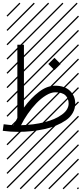

<svg xmlns="http://www.w3.org/2000/svg" viewBox="-52 -978 605 1424"><path d="M306.2 -503.4 352.1 -549.3 397.9 -503.4 352.1 -458ZM76.7 -646H125.5V-180.2Q177.2 -251.5 237.1 -296.9Q296.9 -342.3 357.4 -342.3Q427.2 -342.3 466.6 -304.7Q505.9 -267.1 505.9 -210Q505.9 -172.4 487.5 -140.4Q469.2 -108.4 437 -86.2Q404.8 -64 363.8 -46.9Q322.8 -29.8 274.4 -19.8Q226.1 -9.8 178.5 -4.9Q130.9 0 83 0Q25.9 0 -31.7 -7.8L-24.9 -56.6Q17.6 -50.8 50.3 -49.3Q60.1 -72.8 76.7 -103ZM104 -49.3Q198.2 -51.8 278.1 -71.8Q357.9 -91.8 407.5 -128.2Q457 -164.6 457 -210Q457 -248 433.3 -270.8Q409.7 -293.5 357.4 -293.5Q326.7 -293.5 289.3 -270.8Q252 -248 217.8 -212.2Q183.6 -176.3 153.8 -133.5Q124 -90.8 104 -49.3ZM526.9 410.6 533.7 417.5 525.4 425.8 518.6 418.9ZM526.9 304.7 533.7 311.5 419.4 425.8 412.6 418.9ZM526.9 198.7 533.7 205.6 313.5 425.8 306.6 418.9ZM526.9 92.3 533.7 99.1 207.5 425.8 200.7 418.9ZM526.9 -13.2 533.7 -6.3 101.6 425.8 94.7 418.9ZM526.9 -119.1 533.7 -112.3 3.4 418 -3.4 411.1ZM526.9 -225.6 533.7 -218.8 3.4 311.5 -3.4 304.7ZM526.9 -331.5 533.7 -324.7 3.4 205.6 -3.4 198.7ZM526.9 -438 533.7 -431.2 3.4 99.1 -3.4 92.3ZM526.9 -543.5 533.7 -536.6 3.4 -6.3 -3.4 -13.2ZM526.9 -649.4 533.7 -642.6 3.4 -112.3 -3.4 -119.1ZM526.9 -755.9 533.7 -749 3.4 -218.8 -3.4 -225.6ZM526.9 -861.8 533.7 -855 3.4 -324.7 -3.4 -331.5ZM516.6 -958 523.4 -951.2 3.4 -431.2 -3.4 -438ZM411.1 -958 418 -951.2 3.4 -536.6 -3.4 -543.5ZM305.2 -958 312 -951.2 3.4 -642.6 -3.4 -649.4ZM198.7 -958 205.6 -951.2 3.4 -749 -3.4 -755.9ZM92.3 -958 99.1 -951.2 3.4 -855 -3.4 -861.8Z"/></svg>

Font: AzarMehrMSRS2
Style: Regular
Weight: 1
Designer: Amin Abedi
Version: Version 1.00